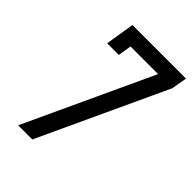

<svg xmlns="http://www.w3.org/2000/svg" viewBox="-215 -832 930 930"><g transform="rotate(45 250.0 -367.5)"><path d="M84 0 118 -73 388 -655H199L188 -586H108L132 -735H499L485 -655L181 0Z"/></g></svg>

Font: Iosevka Curly Slab MdObl
Style: Regular
Weight: 500
Italic angle: -9°
Monospace: yes
Designer: Belleve Invis
Foundry: Belleve Invis
Version: Version 11.0.0; ttfautohint (v1.8.3)